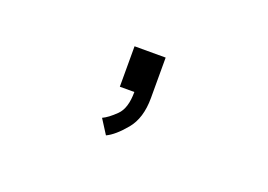

<svg xmlns="http://www.w3.org/2000/svg" viewBox="-43 -167 485 348"><g transform="rotate(20 200.0 7.0)"><path d="M170 0V-78H230V0Q230 39 211.2 61.5Q192.5 84 176.5 91.5L159 64Q170 59 184 45.2Q198 31.5 198 0Z"/></g></svg>

Font: Trispace SemiCondensed Thin
Style: Regular
Weight: 100
Width: 4
Designer: Tyler Finck
Foundry: Etcetera Type Company
Version: Version 1.210; ttfautohint (v1.8.3)